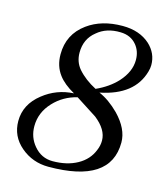

<svg xmlns="http://www.w3.org/2000/svg" viewBox="-108 -788 780 889"><g transform="rotate(15 282.0 -343.5)"><path d="M540 -530Q506 -409 346 -377Q395 -356 442 -309Q504 -245 504 -180Q504 16 206 16Q130 16 73.5 -32Q17 -80 17 -153Q17 -233 87 -288Q151 -339 233 -343Q181 -372 156 -406Q126 -446 126 -502Q126 -598 203 -654Q270 -703 371 -703Q452 -703 502 -658Q545 -618 545 -562Q545 -547 540 -530ZM470 -566Q470 -608 446 -637Q418 -671 369 -672Q301 -674 257 -636Q209 -598 209 -532Q209 -488 236 -456Q270 -417 324 -389Q384 -416 423 -458Q470 -510 470 -566ZM405 -118Q415 -141 415 -165Q415 -218 355 -265Q322 -286 254 -330Q188 -314 143 -266Q95 -215 95 -149Q95 -96 128 -57Q164 -14 218 -14Q287 -14 336.5 -41.5Q386 -69 405 -118Z"/></g></svg>

Font: GFS Didot
Style: Italic
Weight: 400
Italic angle: -12°
Designer: Takis Katsoulidis and George D. Matthiopoulos
Foundry: George Matthiopoulos and Takis Katsoulidis
Version: Version 1.0